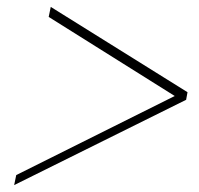

<svg xmlns="http://www.w3.org/2000/svg" viewBox="-20 -610 577 556"><path d="M27 -103 486 -332 121 -561 127 -590 523 -343 519 -321 21 -74Z"/></svg>

Font: Taviraj Thin
Style: Italic
Weight: 250
Italic angle: -12°
Designer: Katatrad Team
Foundry: CadsonDemak
Version: Version 1.001